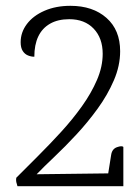

<svg xmlns="http://www.w3.org/2000/svg" viewBox="-20 -640 479 660"><path d="M222 -620Q299 -620 346 -578.5Q393 -537 393 -464Q393 -414 371.5 -364Q350 -314 316 -267Q282 -220 243 -178Q204 -136 167.5 -101.5Q131 -67 106 -41L352 -44L362 -107Q365 -128 382 -134Q399 -140 404 -135V0H40Q39 -5 37.5 -9Q36 -13 35.5 -18Q35 -23 36 -29Q70 -63 110 -103Q150 -143 189.5 -186Q229 -229 261.5 -274.5Q294 -320 313.5 -365.5Q333 -411 333 -455Q333 -509 302 -541.5Q271 -574 218 -574Q179 -574 152 -558.5Q125 -543 111.5 -514.5Q98 -486 98 -445Q87 -445 76 -449.5Q65 -454 58 -465Q51 -476 51 -495Q51 -529 72.5 -557.5Q94 -586 133 -603Q172 -620 222 -620Z"/></svg>

Font: Karma Variable Light
Style: Regular
Weight: 300
Designer: Joana Correia
Foundry: Indian Type Foundry
Version: Version 3.000